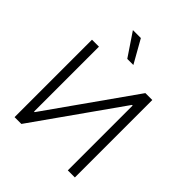

<svg xmlns="http://www.w3.org/2000/svg" viewBox="-258 -1119 1275 1275"><g transform="rotate(45 379.5 -482.0)"><path d="M352.5 -802.7 243.7 -964.4H318.4L409.7 -802.7ZM96.7 -727.1H162.1V-117.7H167.5L598.1 -727.1H663.1V0H596.7V-608.9H590.8L160.6 0H96.7Z"/></g></svg>

Font: Interop Light
Style: Regular
Weight: 300
Designer: Rasmus Andersson, Google, Jang Haemin
Foundry: jhaemin
Version: Version 1.007